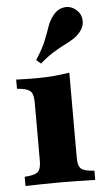

<svg xmlns="http://www.w3.org/2000/svg" viewBox="-51 -718 412 752"><g transform="rotate(-5 155.0 -342.0)"><path d="M83.1 -209.7V-321.8Q83.1 -353.2 73.4 -364.9Q63.7 -376.6 34.7 -380.6L18.5 -382.3V-418.5Q38.7 -417.7 56.5 -417.3Q74.2 -416.9 97.6 -416.9Q136.3 -416.9 167.7 -419.8Q199.2 -422.6 228.2 -427.4V-418.5V-209.7ZM155.6 -2.4Q119.4 -2.4 87.1 -1.6Q54.8 -0.8 18.5 0V-36.3L34.7 -37.9Q63.7 -41.1 73.4 -52.8Q83.1 -64.5 83.1 -94.4V-209.7H228.2V-94.4Q228.2 -64.5 237.5 -52.8Q246.8 -41.1 275.8 -37.9L292.7 -36.3V0Q255.6 -0.8 223.8 -1.6Q191.9 -2.4 155.6 -2.4ZM121 -472.6 103.2 -487.9Q131.5 -531.5 143.5 -562.1Q155.6 -592.7 163.3 -615.7Q171 -638.7 187.1 -658.1Q204.8 -680.6 231 -683.9Q257.3 -687.1 278.2 -668.5Q296.8 -651.6 298 -627Q299.2 -602.4 281.5 -581.5Q267.7 -565.3 252.4 -556Q237.1 -546.8 217.7 -537.1Q198.4 -527.4 174.6 -512.9Q150.8 -498.4 121 -472.6Z"/></g></svg>

Font: Playfair 9pt Black
Style: Regular
Weight: 900
Designer: Claus Eggers Sørensen
Foundry: Claus Eggers Sørensen
Version: Version 2.203